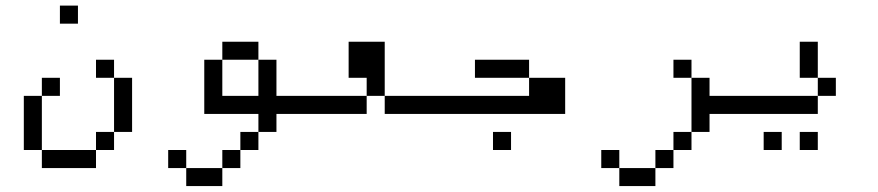

<svg xmlns="http://www.w3.org/2000/svg" viewBox="-20 -582 3040 665"><path d="M187.5 -250V-312.5H125V-250H62.5V-62.5H125V0H312.5V-62.5H125V-250ZM250 -500V-562.5H187.5V-500ZM312.5 -62.5H375V-125H312.5ZM375 -125H437.5V-312.5H375ZM375 -312.5V-375H312.5V-312.5Z M1000 -187.5V-250H937.5Q937.5 -250 937.5 -375H875Q875 -375 875 -250H750Q750 -250 750 -375H687.5V-187.5H875V-125H812.5V-62.5H750V0H625V62.5H750V0H812.5V-62.5H875V-125H937.5V-187.5ZM625 0V-62.5H562.5V0ZM750 -375H875V-437.5H750Z M1500 -187.5V-250H1312.5V-187.5ZM1250 -250H1000V-187.5H1250ZM1250 -250H1312.5V-437.5H1187.5Q1187.5 -437.5 1187.5 -312.5H1250Z M1750 -62.5V-125H1687.5V-62.5ZM1812.5 -250H1500V-187.5H1937.5Q1937.5 -187.5 1937.5 -312.5H1812.5ZM1812.5 -312.5V-375H1625V-312.5Z M2500 -187.5V-250H2437.5V-312.5H2375V-125H2312.5V-62.5H2250V0H2125V62.5H2250V0H2312.5V-62.5H2375V-125H2437.5V-187.5ZM2125 0V-62.5H2062.5V0ZM2375 -312.5V-375H2312.5V-312.5Z M2687.5 -62.5V-125H2625V-62.5ZM2812.5 -62.5V-125H2750V-62.5ZM2875 -250V-312.5H2812.5V-250H2500V-187.5H2812.5V-250ZM2812.5 -312.5Q2812.5 -312.5 2812.5 -437.5H2750Q2750 -437.5 2750 -312.5Z"/></svg>

Font: BFUnifontExMono
Style: Regular
Weight: 500
Version: Version 15.0.06